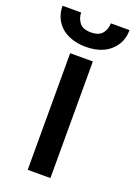

<svg xmlns="http://www.w3.org/2000/svg" viewBox="-172 -787 595 844"><g transform="rotate(20 125.5 -365.0)"><path d="M71.4 -545.5H177.6V0H71.4ZM-31.2 -730.1H55.8Q55.8 -716.6 59.8 -705.1Q63.9 -693.5 71.7 -683.2Q87 -662.6 125 -662.6Q162.6 -662.6 178.6 -682.9Q194.6 -703.1 194.6 -730.1H282Q282 -670.8 239.7 -632.8Q197.8 -595.2 125 -595.2Q93.8 -595.2 65.3 -603.5Q36.9 -611.9 15.4 -628.7Q-6 -645.6 -18.6 -671Q-31.2 -696.4 -31.2 -730.1Z"/></g></svg>

Font: Inter P Medium
Style: Regular
Weight: 500
Designer: Rasmus Andersson
Foundry: rsms
Version: Version 3.018;git-588b23468